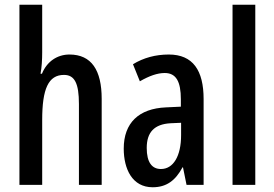

<svg xmlns="http://www.w3.org/2000/svg" viewBox="-20 -780 1158 810"><path d="M158 -559V-760H62V0H158V-274C158 -405 184 -464 250 -464C295 -464 313 -428 313 -341V0H409V-363C409 -484 366 -550 273 -550C222 -550 178 -521 157 -469H151C156 -496 158 -527 158 -559Z M692 -550C636 -550 585 -536 541 -509L570 -437C610 -460 644 -472 675 -472C723 -472 743 -436 743 -361V-330L680 -327C566 -322 502 -262 502 -153C502 -67 538 10 624 10C682 10 720 -18 750 -74H752L767 0H839V-362C839 -483 794 -550 692 -550ZM699 -260 744 -262V-210C744 -121 711 -67 659 -67C621 -67 599 -95 599 -156C599 -222 631 -256 699 -260Z M1057 0V-760H961V0Z"/></svg>

Font: Noto Sans Arabic UI XCn Md
Style: Regular
Weight: 500
Width: 2
Designer: Monotype Design Team, Nadine Chahine and Nizar Qandah
Foundry: Monotype Imaging Inc.
Version: Version 2.010